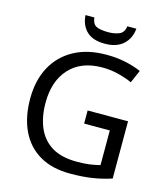

<svg xmlns="http://www.w3.org/2000/svg" viewBox="-132 -1021 992 1134"><g transform="rotate(15 364.0 -454.0)"><path d="M407 -377H654V-27Q596 -8 537 1Q478 10 403 10Q292 10 216 -34.5Q140 -79 100.5 -161.5Q61 -244 61 -357Q61 -469 105 -551Q149 -633 231.5 -678.5Q314 -724 431 -724Q491 -724 544.5 -713Q598 -702 644 -682L610 -604Q572 -621 524.5 -633Q477 -645 426 -645Q298 -645 226.5 -568Q155 -491 155 -357Q155 -272 182.5 -206.5Q210 -141 269 -104.5Q328 -68 424 -68Q471 -68 504 -73Q537 -78 564 -85V-297H407ZM560 -918Q555 -858 514.5 -821Q474 -784 402 -784Q328 -784 290.5 -820.5Q253 -857 249 -918H303Q308 -877 333 -866Q358 -855 404 -855Q443 -855 471.5 -867Q500 -879 505 -918Z"/></g></svg>

Font: Noto Sans Siddham
Style: Regular
Weight: 400
Designer: Monotype Design Team
Foundry: Monotype Imaging Inc.
Version: Version 2.004; ttfautohint (v1.8.4.7-5d5b)